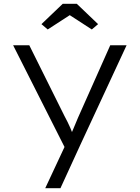

<svg xmlns="http://www.w3.org/2000/svg" viewBox="-20 -760 734 1010"><path d="M218 230 333 -16 340 54 49 -522H134L319 -150Q337 -117 350 -87Q363 -57 371 -30L346 -36Q356 -59 367 -85Q378 -111 390 -140L560 -522H646L404 -1L298 230ZM231 -605 198 -633 310 -740H384L496 -633L463 -605L332 -690H362Z"/></svg>

Font: Lexend Exa Light
Style: Regular
Weight: 300
Designer: Bonnie Shaver-Troup, Thomas Jockin
Foundry: Lexend
Version: Version 1.007